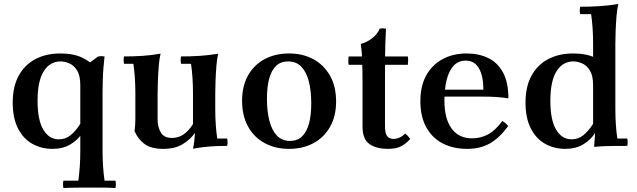

<svg xmlns="http://www.w3.org/2000/svg" viewBox="-20 -734 3204 966"><path d="M561 175Q565 193 561 212Q528 210 498 210Q468 210 440 210Q412 210 376 210Q340 210 299 212Q295 193 299 175H374Q379 139 381.5 102.5Q384 66 384 25V-384L474 -450Q490 -453 506 -450Q503 -427 500.5 -394Q498 -361 497 -327Q496 -293 496 -265V25Q496 66 498.5 102.5Q501 139 506 175ZM244 15Q188 15 142.5 -10.5Q97 -36 70.5 -88Q44 -140 44 -218Q44 -298 74 -353Q104 -408 158 -436.5Q212 -465 283 -465Q351 -465 394.5 -443.5Q438 -422 471 -388L384 -305Q384 -354 367.5 -380Q351 -406 328 -415.5Q305 -425 285 -425Q231 -425 200 -375.5Q169 -326 169 -227Q169 -130 198 -81.5Q227 -33 276 -33Q310 -33 335.5 -54Q361 -75 384 -111L394 -65Q373 -31 335 -8Q297 15 244 15Z M951 -110 961 -65Q936 -31 898 -8Q860 15 800 15Q741 15 708 -9Q675 -33 657 -74Q659 -89 660 -106.5Q661 -124 661 -139V-265Q661 -346 651 -413H604Q600 -432 604 -450Q652 -450 697 -453Q742 -456 788 -464Q782 -441 779 -404.5Q776 -368 774.5 -330.5Q773 -293 773 -265V-133Q773 -95 789 -67.5Q805 -40 845 -40Q878 -40 904 -58Q930 -76 951 -110ZM1123 -37Q1127 -19 1123 0Q1076 0 1035.5 3Q995 6 951 14Q955 -2 957.5 -24.5Q960 -47 961 -65L951 -110V-265Q951 -346 941 -413H891Q887 -432 891 -450Q940 -450 986 -453Q1032 -456 1078 -464Q1072 -441 1069 -404.5Q1066 -368 1064.5 -330.5Q1063 -293 1063 -265V-185Q1063 -105 1073 -37Z M1429 -425Q1393 -425 1369.5 -403Q1346 -381 1334.5 -339Q1323 -297 1323 -237Q1323 -174 1335.5 -126Q1348 -78 1373.5 -51.5Q1399 -25 1439 -25L1434 15Q1366 15 1312.5 -13.5Q1259 -42 1228.5 -96.5Q1198 -151 1198 -227Q1198 -301 1228 -354.5Q1258 -408 1311.5 -436.5Q1365 -465 1434 -465ZM1439 -25Q1476 -25 1499.5 -47.5Q1523 -70 1534.5 -112Q1546 -154 1546 -213Q1546 -278 1533.5 -325.5Q1521 -373 1495.5 -399Q1470 -425 1429 -425L1434 -465Q1503 -465 1556 -436.5Q1609 -408 1640 -354Q1671 -300 1671 -223Q1671 -150 1641 -96.5Q1611 -43 1557.5 -14Q1504 15 1434 15Z M1933 15Q1873 15 1838.5 -9.5Q1804 -34 1804 -97V-310Q1804 -341 1803.5 -376Q1803 -411 1801.5 -446Q1800 -481 1795 -513Q1815 -518 1834.5 -529.5Q1854 -541 1869 -557Q1884 -573 1890 -590Q1906 -593 1922 -590Q1918 -520 1917.5 -450Q1917 -380 1917 -309V-99Q1917 -63 1928 -49Q1939 -35 1960 -35Q1975 -35 1990.5 -42Q2006 -49 2018 -62Q2026 -57 2032 -50Q2038 -43 2044 -35Q2026 -14 2000.5 0.5Q1975 15 1933 15ZM1734 -408Q1731 -429 1734 -450H2032Q2035 -429 2032 -408Z M2330 15Q2261 15 2208 -12Q2155 -39 2125 -93Q2095 -147 2095 -225Q2095 -302 2125 -355.5Q2155 -409 2207.5 -437Q2260 -465 2328 -465Q2389 -465 2436.5 -442Q2484 -419 2511 -369Q2538 -319 2538 -239Q2508 -244 2477 -246Q2446 -248 2403 -248H2195V-283H2412Q2412 -352 2389.5 -390.5Q2367 -429 2323 -429Q2286 -429 2262.5 -403.5Q2239 -378 2227.5 -333Q2216 -288 2216 -227Q2216 -137 2252 -87.5Q2288 -38 2355 -38Q2397 -38 2434 -57Q2471 -76 2507 -125Q2517 -120 2523.5 -114Q2530 -108 2537 -100Q2494 -41 2445.5 -13Q2397 15 2330 15Z M2969 5Q2970 -7 2971.5 -27Q2973 -47 2974 -65L2964 -110V-515Q2964 -596 2954 -663H2899Q2895 -682 2899 -700Q2946 -700 2995.5 -703Q3045 -706 3091 -714Q3085 -691 3082 -654.5Q3079 -618 3077.5 -580.5Q3076 -543 3076 -515V-185Q3076 -105 3086 -37H3136Q3140 -19 3136 0Q3089 0 3049.5 0.5Q3010 1 2969 5ZM2824 15Q2768 15 2722.5 -10.5Q2677 -36 2650.5 -88Q2624 -140 2624 -218Q2624 -298 2654 -353Q2684 -408 2738 -436.5Q2792 -465 2863 -465Q2931 -465 2974.5 -443.5Q3018 -422 3051 -388L2964 -305Q2964 -354 2947.5 -380Q2931 -406 2908 -415.5Q2885 -425 2865 -425Q2811 -425 2780 -375.5Q2749 -326 2749 -227Q2749 -130 2778 -81.5Q2807 -33 2856 -33Q2890 -33 2915.5 -54Q2941 -75 2964 -111L2974 -65Q2953 -31 2915 -8Q2877 15 2824 15Z"/></svg>

Font: Poltawski Nowy SemiBold
Style: Regular
Weight: 600
Version: Version 1.001;gftools[0.9.25]